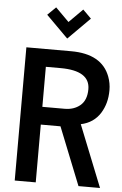

<svg xmlns="http://www.w3.org/2000/svg" viewBox="-63 -1019 673 1062"><g transform="rotate(5 273.5 -487.5)"><path d="M401.9 -928.7 280.8 -807.6 159.2 -929.2 205.1 -974.1 279.8 -899.4 355.5 -975.1ZM176.8 -419.4H300.3Q351.6 -419.4 385.7 -447.3Q421.9 -477.1 421.9 -538.6Q421.9 -641.6 258.3 -641.6H176.8ZM60.1 0V-739.7H308.6Q480 -739.7 525.4 -617.2Q538.6 -581.5 538.6 -543.5Q538.6 -505.4 530 -474.1Q521.5 -442.9 504.9 -416Q468.3 -357.4 397 -342.3L533.7 0H414.1L286.1 -320.8H176.8V0Z"/></g></svg>

Font: News Cycle
Style: Bold
Weight: 700
Version: Version 0.5.1